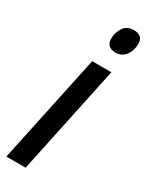

<svg xmlns="http://www.w3.org/2000/svg" viewBox="-200 -786 644 826"><g transform="rotate(30 122.0 -373.0)"><path d="M180.2 -622.1Q133.8 -622.1 133.8 -666Q133.8 -694.3 150.1 -720Q166.5 -745.6 200.7 -745.6Q246.6 -745.6 246.6 -703.1Q246.6 -669.9 228.5 -646Q210.4 -622.1 180.2 -622.1ZM-2.9 0 111.8 -540H207L92.8 0Z"/></g></svg>

Font: Open Sans Condensed SemiBold
Style: Italic
Weight: 600
Width: 3
Italic angle: -12°
Designer: Monotype Design Team
Foundry: Monotype Imaging Inc.
Version: Version 3.000; ttfautohint (v1.8.4)